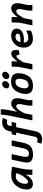

<svg xmlns="http://www.w3.org/2000/svg" viewBox="1822 -2642 1063 4746"><g transform="rotate(-90 2353.0 -269.5)"><path d="M227.1 -106.4Q275.9 -106.4 352.1 -206.8Q428.2 -307.1 443.4 -400.4Q404.3 -410.2 360.4 -410.2Q289.6 -410.2 236.1 -340.8Q182.6 -271.5 182.6 -177.2Q182.6 -106.4 227.1 -106.4ZM177.7 12.7Q42 12.7 42 -138.7Q42 -293 140.9 -408Q239.7 -522.9 398.9 -522.9Q490.7 -522.9 604 -500L555.7 -266.6Q532.2 -161.1 532.2 -23.4L532.7 0H402.8Q402.3 -11.2 402.3 -27.3Q402.3 -99.1 412.1 -161.1Q304.7 12.7 177.7 12.7Z M906.2 15.1Q707.5 15.1 707.5 -130.4Q707.5 -171.9 717.3 -218.8L779.8 -512.2H916.5L856 -228.5Q848.1 -190.9 848.1 -159.2Q848.1 -85 927.7 -85Q1030.8 -85 1059.6 -222.7L1120.6 -512.2H1257.3L1194.8 -218.8Q1167.5 -89.4 1096.7 -37.1Q1025.9 15.1 906.2 15.1Z M1284.2 241.7Q1227.5 241.7 1172.4 217.3L1211.4 112.8Q1243.7 127 1276.9 127Q1328.1 127 1343.8 72.3Q1349.6 52.2 1445.8 -402.3H1380.9L1404.8 -512.2H1469.7L1480.5 -562Q1520.5 -747.1 1708 -747.1Q1757.3 -747.1 1810.1 -730L1762.2 -620.1Q1729.5 -631.8 1694.3 -631.8Q1632.3 -631.8 1617.2 -562L1606.4 -512.2H1710.4L1686.5 -402.3H1582.5L1482.9 70.8Q1447.3 241.7 1284.2 241.7Z M2254.9 0H2118.2Q2113.3 -19 2113.3 -63Q2113.3 -113.3 2133.1 -197.3Q2152.8 -281.2 2152.8 -313.5Q2152.8 -399.4 2100.1 -399.4Q2028.3 -399.4 1928.2 -203.1L1886.2 0H1749.5L1858.9 -531.7Q1872.6 -601.6 1880.4 -656.2Q1889.2 -718.3 1889.2 -764.2L1888.7 -781.2H2025.4V-771.5Q2025.4 -711.4 2007.3 -597.2Q2001.5 -561 1961.9 -376Q2066.9 -522.9 2164.1 -522.9Q2297.9 -522.9 2297.9 -363.8Q2297.9 -310.5 2272.9 -211.2Q2248 -111.8 2248 -57.1Q2248 -32.2 2254.9 0Z M2603 15.1Q2403.8 15.1 2403.8 -162.1Q2403.8 -296.4 2479.2 -411.6Q2554.7 -526.9 2718.3 -526.9Q2916 -526.9 2916 -345.7Q2916 -202.1 2840.1 -93.5Q2764.2 15.1 2603 15.1ZM2621.6 -95.2Q2711.9 -95.2 2745.4 -174.3Q2778.8 -253.4 2778.8 -328.1Q2778.8 -417 2700.2 -417Q2614.3 -417 2578.1 -338.1Q2542 -259.3 2542 -186Q2542 -95.2 2621.6 -95.2ZM2842.3 -570.3Q2805.7 -570.3 2784.7 -596.7Q2770 -614.7 2770 -642.1Q2770 -650.4 2772 -659.2Q2779.8 -696.3 2811.5 -722.2Q2843.3 -748 2879.9 -748Q2916 -748 2937 -722.2Q2951.7 -703.6 2951.7 -677.7Q2951.7 -668.5 2949.7 -659.2Q2942.4 -622.6 2910.4 -596.4Q2878.4 -570.3 2842.3 -570.3ZM2612.8 -570.3Q2576.2 -570.3 2555.2 -596.7Q2540.5 -614.7 2540.5 -642.1Q2540.5 -650.4 2542.5 -659.2Q2550.3 -696.3 2582 -722.2Q2613.8 -748 2650.4 -748Q2686.5 -748 2707.5 -722.2Q2722.2 -703.6 2722.2 -677.7Q2722.2 -668.5 2720.2 -659.2Q2712.9 -622.6 2680.9 -596.4Q2648.9 -570.3 2612.8 -570.3Z M3140.1 0H3003.4L3066.9 -309.1Q3072.3 -336.9 3075.7 -401.4Q3077.6 -432.1 3077.6 -472.7L3076.7 -512.7H3210.9Q3210.9 -482.9 3209 -442.4Q3206.1 -389.2 3203.1 -363.8Q3312 -522.9 3402.3 -522.9Q3490.7 -522.9 3490.7 -398.4Q3490.7 -369.6 3482.4 -334L3369.6 -316.9Q3371.1 -328.6 3371.1 -344.2Q3370.1 -392.6 3332 -392.6Q3302.2 -392.6 3250.2 -324Q3198.2 -255.4 3183.6 -213.4Z M3733.4 -294.4Q3895 -294.4 3895 -363.8Q3895 -389.2 3874 -403.3Q3853 -417.5 3816.9 -417.5Q3715.3 -417.5 3680.2 -297.4Q3708.5 -294.4 3733.4 -294.4ZM3764.6 12.7Q3665 12.7 3606.7 -48.6Q3548.3 -109.9 3548.3 -211.4Q3548.3 -349.6 3634.8 -436.3Q3721.2 -522.9 3840.8 -522.9Q3925.8 -522.9 3972.4 -484.9Q4019 -446.8 4019 -388.7Q4019 -314.5 3950.7 -262.2Q3882.3 -210 3753.9 -210Q3714.4 -210 3671.4 -213.9Q3681.2 -100.6 3781.2 -100.6Q3874 -100.6 3972.2 -153.8L3968.3 -37.6Q3869.6 12.7 3764.6 12.7Z M4603.5 0H4466.8Q4461.4 -21.5 4461.4 -60.5Q4461.4 -116.2 4481.4 -199.2Q4501.5 -282.2 4501.5 -313.5Q4501.5 -399.4 4448.7 -399.4Q4397.9 -399.4 4345.9 -322.8Q4293.9 -246.1 4276.9 -205.6L4233.9 0H4098.1L4161.6 -309.1Q4169.9 -350.1 4169.9 -460Q4169.9 -484.9 4168.9 -512.7H4303.2Q4306.6 -485.8 4306.6 -461.4Q4306.6 -439.5 4298.8 -363.3Q4411.6 -522.9 4517.6 -522.9Q4646.5 -522.9 4646.5 -358.9Q4646.5 -310.5 4622.6 -216.3Q4598.6 -122.1 4598.6 -63.5Q4598.6 -23.4 4603.5 0Z"/></g></svg>

Font: Cadman
Style: Bold Italic
Weight: 700
Italic angle: -12°
Designer: Paul James MIller
Foundry: High-Logic / Made with FontCreator
Version: Version 2.114;March 28, 2021;FontCreator 13.0.0.2683 64-bit